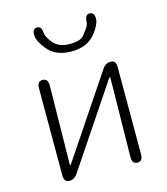

<svg xmlns="http://www.w3.org/2000/svg" viewBox="-117 -890 851 980"><g transform="rotate(-15 308.0 -399.5)"><path d="M128 0Q100 0 100 -36V-497Q100 -533 128 -533Q157 -533 157 -497L151 -81Q151 -76 153 -76Q155 -76 160 -84L445 -509Q461 -533 489 -533Q516 -533 516 -497V-36Q516 0 488 0Q459 0 460 -37L466 -452Q466 -457 463.5 -457Q461 -457 456 -449L171 -24Q155 0 128 0ZM183 -689Q149 -731 147 -761Q144 -797 170 -799Q195 -800 196 -764Q197 -745 221 -713Q251 -674 310 -674Q369 -674 387 -698Q398 -713 409 -727Q422 -744 423 -764Q424 -800 449 -799Q475 -797 473 -761Q471 -732 437 -689Q394 -635 310 -635Q226 -635 183 -689Z"/></g></svg>

Font: Resource Han Rounded JP Light
Style: Regular
Weight: 300
Designer: Cyano Hao (round all glyphs); Ryoko NISHIZUKA 西塚涼子 (kana, bopomofo & ideographs); Paul D. Hunt (Latin, Greek & Cyrillic)
Foundry: Cyano Hao
Version: 0.990